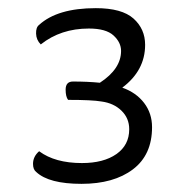

<svg xmlns="http://www.w3.org/2000/svg" viewBox="-20 -730 454 471"><path d="M280 -515Q314 -503 333.5 -477.5Q353 -452 353 -418Q353 -350 306 -314.5Q259 -279 180 -279Q100 -279 69 -308Q61 -314 61 -328Q61 -346 76 -359Q115 -330 181 -330Q234 -330 265.5 -352Q297 -374 297 -413Q297 -440 278 -458.5Q259 -477 229 -481Q206 -485 147 -485Q141 -493 141 -510Q141 -530 159 -530Q195 -530 225 -527Q277 -561 277 -605Q277 -626 258.5 -643Q240 -660 198 -660Q129 -660 80 -621Q69 -632 68.5 -647.5Q68 -663 76 -669Q121 -710 215 -710Q279 -710 307.5 -684.5Q336 -659 336 -620Q336 -557 280 -515Z"/></svg>

Font: Yanone Kaffeesatz Light
Style: Regular
Weight: 300
Designer: Yanone (Cyrillic: Daniel Pouzeot)
Foundry: Yanone
Version: Version 1.003;PS 001.003;hotconv 1.0.88;makeotf.lib2.5.64775